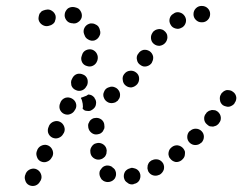

<svg xmlns="http://www.w3.org/2000/svg" viewBox="-20 -599 815 646"><path d="M78 24Q89 29 100 25Q110 21 115 11L117 8Q122 -2 118 -13Q114 -24 104 -29Q94 -34 83 -30Q72 -26 67 -16L66 -13Q61 -3 65 8Q68 19 78 24ZM452 -12Q451 -17 448 -22Q445 -26 441 -29Q436 -32 431 -33Q425 -35 420 -34L419 -33Q408 -31 401 -22Q395 -12 397 -1Q398 4 401 9Q404 13 409 16Q413 20 419 21Q424 22 429 21L430 20Q442 18 448 9Q454 -1 452 -12ZM366 2Q369 -3 370 -8Q371 -13 370 -19Q369 -24 366 -29Q363 -33 358 -36Q358 -37 358 -37Q349 -43 338 -42Q326 -40 320 -30Q316 -26 315 -21Q314 -15 315 -10Q316 -5 319 0Q321 5 326 8Q327 8 327 9Q337 15 348 13Q359 11 366 2ZM529 -49Q523 -59 513 -62Q502 -65 492 -60H491Q486 -57 482 -53Q479 -49 477 -43Q476 -38 476 -33Q477 -27 479 -22Q485 -12 495 -9Q506 -6 516 -11H517Q527 -17 531 -28Q534 -39 529 -49ZM117 -56Q128 -51 138 -55Q149 -59 154 -69L156 -72Q161 -82 157 -93Q153 -104 143 -109Q133 -114 122 -110Q111 -106 106 -96L105 -93Q100 -83 104 -72Q107 -61 117 -56ZM602 -79Q603 -85 602 -90Q600 -95 597 -99Q590 -108 578 -110Q567 -111 558 -104L557 -103Q553 -100 550 -95Q548 -91 547 -85Q546 -80 548 -74Q549 -69 553 -65Q560 -56 571 -54Q582 -53 591 -60L592 -61Q596 -64 599 -69Q602 -74 602 -79ZM314 -62Q320 -63 324 -65Q329 -68 333 -72Q336 -76 338 -82Q339 -87 339 -92V-93Q338 -105 329 -112Q320 -119 309 -118Q303 -117 298 -115Q293 -112 290 -108Q287 -104 285 -99Q283 -93 284 -88V-87Q285 -75 294 -68Q303 -61 314 -62ZM658 -158Q654 -162 649 -164Q644 -166 638 -166Q633 -166 628 -164Q623 -162 619 -158H618Q610 -150 610 -138Q610 -127 618 -119Q622 -115 627 -113Q632 -111 637 -111Q643 -111 648 -113Q653 -115 657 -119H658Q666 -128 666 -139Q666 -150 658 -158ZM156 -136Q167 -131 177 -135Q188 -139 193 -149L195 -152Q200 -162 196 -173Q192 -184 182 -189Q172 -194 161 -190Q150 -186 145 -176L144 -173Q139 -163 142 -152Q146 -141 156 -136ZM308 -147Q314 -148 318 -150Q323 -153 326 -157Q329 -162 331 -167Q332 -172 331 -178V-179Q330 -190 321 -197Q311 -204 300 -202Q295 -202 290 -199Q285 -196 282 -192Q279 -187 277 -182Q276 -177 277 -171V-170Q279 -159 288 -152Q297 -145 308 -147ZM713 -223Q709 -226 704 -228Q698 -229 693 -229Q688 -228 683 -226Q678 -223 674 -219V-218Q666 -210 667 -198Q668 -187 677 -180Q681 -176 686 -174Q692 -173 697 -173Q702 -174 707 -176Q712 -179 716 -183V-184Q724 -192 723 -204Q722 -215 713 -223ZM195 -216Q206 -211 216 -215Q227 -219 232 -229L234 -232Q239 -242 235 -253Q231 -263 221 -268Q211 -273 200 -270Q189 -266 184 -256L183 -253Q178 -243 181 -232Q185 -221 195 -216ZM277 -281Q283 -281 289 -278Q294 -275 298 -270V-269Q305 -260 303 -249Q302 -238 292 -231Q288 -228 283 -226Q277 -225 272 -226Q268 -226 264 -228Q261 -230 258 -233Q258 -236 259 -240Q259 -250 256 -260Q255 -265 252 -269Q253 -269 253 -270Q254 -271 254 -271Q259 -272 263 -274Q271 -276 277 -281ZM764 -290Q759 -294 754 -295Q749 -296 743 -296Q738 -295 733 -292Q729 -289 725 -285V-284Q718 -275 720 -263Q721 -252 730 -245Q735 -242 740 -241Q745 -239 751 -240Q756 -241 761 -244Q766 -247 769 -251V-252Q776 -261 775 -272Q773 -284 764 -290ZM330 -269Q334 -259 345 -254Q355 -250 366 -254H367Q372 -257 376 -260Q379 -264 382 -269Q384 -274 384 -280Q384 -285 382 -290Q377 -301 367 -305Q356 -310 346 -305H345Q334 -301 330 -290Q325 -280 330 -269ZM220 -312Q222 -306 226 -302Q230 -298 235 -296Q245 -291 256 -295Q266 -299 271 -309L273 -312Q277 -322 274 -333Q270 -344 260 -348Q249 -353 239 -350Q228 -346 223 -335L222 -333Q219 -328 219 -322Q219 -317 220 -312ZM403 -311Q412 -304 423 -305Q434 -307 442 -316Q449 -325 448 -337Q447 -348 438 -355Q429 -362 418 -361Q406 -360 399 -351L398 -350Q391 -341 393 -330Q394 -318 403 -311ZM272 -377Q283 -373 293 -378Q303 -383 307 -394L308 -397Q311 -408 306 -418Q301 -428 290 -432Q280 -435 269 -430Q259 -425 256 -414L255 -411Q251 -401 256 -390Q261 -380 272 -377ZM453 -380Q462 -373 474 -376Q485 -379 491 -388V-389Q497 -399 495 -410Q492 -421 483 -427Q473 -433 462 -431Q451 -428 445 -418L444 -417Q438 -408 441 -397Q443 -386 453 -380ZM498 -451Q507 -444 518 -445Q530 -447 537 -456Q541 -461 542 -466Q544 -471 543 -477Q543 -482 540 -487Q537 -492 533 -495Q529 -499 524 -500Q518 -502 513 -501Q507 -500 503 -498Q498 -495 494 -491V-490Q487 -481 488 -470Q489 -458 498 -451ZM298 -463Q309 -467 314 -477Q320 -487 316 -498Q316 -500 315 -502Q313 -507 310 -511Q306 -515 301 -517Q296 -520 291 -520Q285 -521 280 -519Q269 -515 264 -505Q259 -495 263 -484Q263 -483 264 -482Q267 -471 277 -466Q287 -460 298 -463ZM554 -516Q559 -506 571 -503Q582 -500 591 -506H592Q602 -512 605 -523Q608 -534 602 -544Q596 -554 585 -557Q574 -560 565 -554L564 -553Q554 -548 551 -537Q548 -526 554 -516ZM164 -525Q166 -530 167 -535Q168 -541 167 -546Q164 -557 154 -563Q145 -569 134 -566Q131 -566 130 -565Q125 -564 120 -561Q116 -557 113 -553Q111 -548 110 -542Q109 -537 110 -532Q113 -521 123 -515Q133 -509 144 -512Q145 -512 147 -513Q152 -514 156 -517Q161 -520 164 -525ZM255 -541Q256 -547 255 -552Q254 -557 251 -562Q248 -567 244 -570Q239 -573 234 -574Q232 -575 230 -575Q225 -576 219 -575Q214 -574 209 -571Q205 -568 202 -563Q199 -559 198 -553Q196 -542 202 -533Q208 -523 220 -521Q221 -521 222 -521Q233 -518 242 -524Q252 -530 255 -541ZM631 -551Q631 -540 639 -532Q647 -524 658 -524H660Q671 -524 679 -532Q687 -540 687 -552Q687 -563 679 -571Q671 -579 659 -579H658Q647 -579 639 -571Q631 -563 631 -551Z"/></svg>

Font: FRB American Cursive Guidelines Dotted Ultra
Style: Bold Italic
Weight: 1000
Italic angle: -25°
Version: Version 2.0;Modular Font Editor K font №1